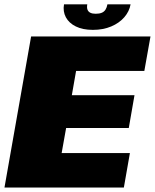

<svg xmlns="http://www.w3.org/2000/svg" viewBox="-42 -838 692 858"><path d="M-22 0H511.5L538.5 -154H233.5L253.5 -266H533.5L559 -412.5H279L298 -521H603L630.5 -675H97ZM373 -704.5Q419 -704.5 455 -719.8Q491 -735 513.5 -761Q536 -787 541.5 -818.5H438Q435.5 -804.5 429.5 -795Q423.5 -785.5 412.8 -781Q402 -776.5 385.5 -776.5Q371 -776.5 361.8 -781Q352.5 -785.5 349 -794.8Q345.5 -804 348 -818.5H244Q238.5 -787 252.2 -761Q266 -735 296.8 -719.8Q327.5 -704.5 373 -704.5Z"/></svg>

Font: Anybody UltraCondensed Thin Black
Style: Italic
Weight: 900
Italic angle: -10°
Version: Version 1.111